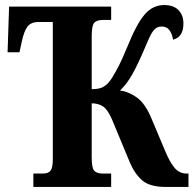

<svg xmlns="http://www.w3.org/2000/svg" viewBox="-20 -740 768 760"><path d="M112 0V-53H149Q172 -53 180.5 -65Q189 -77 189 -109V-653H133Q103 -653 89 -635Q75 -617 66 -574L57 -533H10L16 -714H420V-661H388Q363 -661 353 -650Q343 -639 343 -596V-387Q367 -387 382.5 -393Q398 -399 412 -416Q424 -430 443.5 -466.5Q463 -503 485 -557Q520 -644 552 -682Q584 -720 630 -720Q667 -720 686.5 -700Q706 -680 706 -647Q706 -593 665 -583Q662 -604 651.5 -619.5Q641 -635 620 -635Q603 -635 592 -624Q581 -613 570 -588.5Q559 -564 542 -524Q514 -461 494.5 -430.5Q475 -400 455 -382Q493 -376 524.5 -352Q556 -328 580 -270L633 -144Q653 -96 672 -74.5Q691 -53 719 -53H726V0H636Q573 0 543 -26Q513 -52 494 -97L423 -268Q406 -307 387.5 -319Q369 -331 343 -331V-118Q343 -75 353 -64Q363 -53 388 -53H420V0Z"/></svg>

Font: Noto Serif ExtraCondensed ExtraBold
Style: Regular
Weight: 800
Width: 2
Designer: Monotype Design Team
Foundry: Monotype Imaging Inc.
Version: Version 2.013; ttfautohint (v1.8.4.7-5d5b)